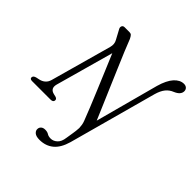

<svg xmlns="http://www.w3.org/2000/svg" viewBox="-253 -884 1298 1298"><g transform="rotate(45 396.5 -234.5)"><path d="M639 -574Q659 -644 690.2 -678.8Q721.5 -713.5 758.5 -713.5Q775.5 -713.5 785.5 -704Q795.5 -694.5 795.5 -679Q795 -646 749.5 -626.5Q718.5 -614.5 698.8 -590Q679 -565.5 667 -523L494.5 108Q474 179.5 433.5 212.5Q393 245.5 335 245.5Q301 245.5 286 231.8Q271 218 273.5 200Q275 186.5 285.5 177.8Q296 169 314.5 169Q335.5 169 348.2 177.5Q361 186 382.5 186Q407 186 428.2 166.8Q449.5 147.5 454.5 106.5Q457.5 84.5 462.5 56.5Q467.5 28.5 469 -1.5Q468.5 -15 466.2 -29.5Q464 -44 457.5 -60.5Q444 -96.5 421.5 -151.8Q399 -207 372.2 -271.2Q345.5 -335.5 318.5 -399.5Q291.5 -463.5 269 -517L153 -100.5Q140.5 -52.5 186.5 -42L205.5 -37.5Q223.5 -32 221.5 -16.5Q219 0 196 0H19.5Q-4 0 -1.5 -18Q0.5 -32 23 -37.5L44 -42Q67.5 -46.5 84.2 -61Q101 -75.5 107.5 -100L229 -536.5Q238.5 -571 223 -597.5L188 -662.5Q179.5 -676 184.2 -688Q189 -700 204.5 -700H250.5Q263 -700 269.8 -693.2Q276.5 -686.5 285 -669.5Q298 -635 320 -582.2Q342 -529.5 368.8 -467Q395.5 -404.5 422.8 -340.5Q450 -276.5 474.8 -219.2Q499.5 -162 517 -120Z"/></g></svg>

Font: Fraunces 9pt S050 Light
Style: Italic
Weight: 300
Italic angle: -16°
Version: Version 1.000; ttfautohint (v1.8.3)